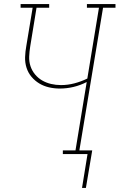

<svg xmlns="http://www.w3.org/2000/svg" viewBox="-20 -755 586 941"><path d="M382 166 409 0H288V-18H350L405 -353Q374 -337 340.5 -329Q307 -321 273 -321Q246 -321 220 -327Q194 -333 172.5 -346Q151 -359 134.5 -378.5Q118 -398 110 -423Q102 -448 103 -475.5Q104 -503 109 -530L140 -717H81V-735H221V-717H159L128 -527Q124 -502 123 -477.5Q122 -453 129.5 -430.5Q137 -408 152 -390Q167 -372 187 -360.5Q207 -349 230.5 -343.5Q254 -338 279 -338Q312 -338 344.5 -346.5Q377 -355 408 -370L465 -717H406V-735H546V-717H485L369 -18H432L401 166Z"/></svg>

Font: Iosevka Slab Thin
Style: Italic
Weight: 100
Italic angle: -9°
Monospace: yes
Designer: Belleve Invis
Foundry: Belleve Invis
Version: Version 11.1.1; ttfautohint (v1.8.3)